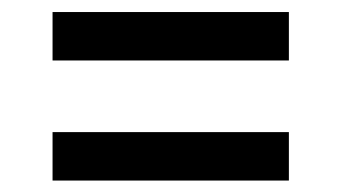

<svg xmlns="http://www.w3.org/2000/svg" viewBox="-20 -544 582 327"><path d="M69.5 -441V-523.5H472V-441ZM69.5 -236.5V-319H472V-236.5Z"/></svg>

Font: Encode Sans SC Medium
Style: Regular
Weight: 500
Version: Version 3.002